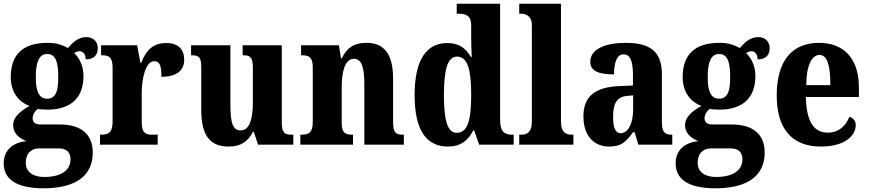

<svg xmlns="http://www.w3.org/2000/svg" viewBox="-27 -780 4685 1035"><path d="M208 235C388 235 473 162 473 43C473 -52 416 -109 294 -109H190C167 -109 149 -118 149 -142C149 -165 165 -186 178 -193C188 -190 216 -189 229 -189C364 -189 423 -262 423 -369C423 -427 401 -466 373 -494C381 -499 390 -504 403 -504C417 -504 435 -491 435 -460C484 -460 500 -488 500 -521C500 -553 478 -580 439 -580C394 -580 367 -552 339 -521C307 -539 275 -549 229 -549C92 -549 31 -482 31 -364C31 -282 75 -230 132 -209C80 -179 44 -149 44 -105C44 -57 81 -34 115 -19C41 -12 -7 31 -7 100C-7 188 64 235 208 235ZM227 -248C179 -248 166 -296 166 -364C166 -435 179 -489 227 -489C277 -489 287 -437 287 -365C287 -295 277 -248 227 -248ZM211 174C154 174 112 149 112 98C112 37 153 20 182 20H290C333 20 353 42 353 79C353 138 303 174 211 174Z M512 0H823V-54H793C759 -54 737 -62 737 -121V-279C737 -357 758 -450 804 -450C837 -450 843 -421 843 -366C918 -366 966 -395 966 -458C966 -511 937 -548 870 -548C801 -548 762 -513 734 -441H730L712 -536H518V-482H522C560 -482 580 -473 580 -414V-126C580 -63 556 -54 516 -54H512Z M1206 10C1267 10 1309 -14 1337 -70H1341L1364 0H1554V-54H1545C1513 -54 1492 -59 1492 -117V-536H1281V-482H1284C1316 -482 1336 -476 1336 -419V-228C1336 -136 1317 -77 1270 -77C1225 -77 1215 -125 1215 -218V-536H1003V-482H1006C1050 -482 1058 -468 1058 -411V-188C1058 -53 1102 10 1206 10Z M1592 0H1876V-54H1873C1834 -54 1815 -63 1815 -119V-308C1815 -388 1830 -463 1881 -463C1924 -463 1937 -413 1937 -327V0H2150V-54H2146C2107 -54 2092 -63 2092 -125V-356C2092 -491 2042 -549 1949 -549C1877 -549 1841 -519 1816 -466H1811L1800 -536H1596V-482H1600C1638 -482 1659 -473 1659 -417V-123C1659 -63 1636 -54 1596 -54H1592Z M2388 10C2456 10 2497 -23 2524 -77H2529L2556 0H2742V-54H2735C2692 -54 2669 -70 2669 -132V-760H2435V-706H2443C2481 -706 2513 -699 2513 -644V-586C2513 -548 2514 -505 2516 -473H2511C2487 -516 2450 -548 2385 -548C2273 -548 2208 -460 2208 -267C2208 -75 2273 10 2388 10ZM2435 -64C2385 -64 2366 -131 2366 -268C2366 -402 2385 -475 2436 -475C2495 -475 2513 -402 2513 -269C2513 -135 2495 -64 2435 -64Z M2772 0H3064V-54H3055C3022 -54 2997 -68 2997 -125V-760H2772V-706H2783C2801 -706 2840 -698 2840 -646V-125C2840 -68 2815 -54 2783 -54H2772Z M3256 10C3321 10 3346 -13 3385 -67H3394L3414 0H3597V-54H3594C3554 -54 3541 -70 3541 -125V-379C3541 -504 3476 -549 3346 -549C3241 -549 3155 -518 3155 -447C3155 -399 3196 -379 3283 -379C3283 -447 3300 -487 3334 -487C3372 -487 3385 -448 3385 -374V-319L3313 -316C3183 -311 3118 -262 3118 -153C3118 -42 3180 10 3256 10ZM3318 -62C3290 -62 3278 -93 3278 -149C3278 -221 3296 -258 3354 -263L3386 -266V-191C3386 -114 3359 -62 3318 -62Z M3830 235C4010 235 4095 162 4095 43C4095 -52 4038 -109 3916 -109H3812C3789 -109 3771 -118 3771 -142C3771 -165 3787 -186 3800 -193C3810 -190 3838 -189 3851 -189C3986 -189 4045 -262 4045 -369C4045 -427 4023 -466 3995 -494C4003 -499 4012 -504 4025 -504C4039 -504 4057 -491 4057 -460C4106 -460 4122 -488 4122 -521C4122 -553 4100 -580 4061 -580C4016 -580 3989 -552 3961 -521C3929 -539 3897 -549 3851 -549C3714 -549 3653 -482 3653 -364C3653 -282 3697 -230 3754 -209C3702 -179 3666 -149 3666 -105C3666 -57 3703 -34 3737 -19C3663 -12 3615 31 3615 100C3615 188 3686 235 3830 235ZM3849 -248C3801 -248 3788 -296 3788 -364C3788 -435 3801 -489 3849 -489C3899 -489 3909 -437 3909 -365C3909 -295 3899 -248 3849 -248ZM3833 174C3776 174 3734 149 3734 98C3734 37 3775 20 3804 20H3912C3955 20 3975 42 3975 79C3975 138 3925 174 3833 174Z M4398 10C4532 10 4586 -52 4586 -106C4586 -129 4571 -145 4552 -151C4532 -102 4496 -65 4436 -65C4360 -65 4320 -124 4317 -257H4603V-308C4603 -466 4521 -549 4388 -549C4243 -549 4160 -453 4160 -265C4160 -91 4238 10 4398 10ZM4449 -321H4319C4320 -427 4349 -484 4391 -484C4433 -484 4450 -423 4449 -321Z"/></svg>

Font: Noto Serif Condensed ExtraBold
Style: Regular
Weight: 800
Width: 3
Designer: Monotype Design Team
Foundry: Monotype Imaging Inc.
Version: Version 2.013